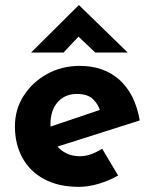

<svg xmlns="http://www.w3.org/2000/svg" viewBox="-20 -714 593 746"><path d="M287 12Q207 12 151.5 -18Q96 -48 67 -101Q38 -154 38 -223Q38 -289 72 -342Q106 -395 163 -426.5Q220 -458 290 -458Q384 -458 444.5 -403.5Q505 -349 523 -246L183 -138L152 -214L398 -297L369 -284Q361 -310 340.5 -329.5Q320 -349 279 -349Q232 -349 204 -317Q176 -285 176 -231Q176 -170 209 -138.5Q242 -107 290 -107Q313 -107 334.5 -115Q356 -123 377 -136L439 -32Q404 -12 363.5 0Q323 12 287 12ZM350 -510 272 -584 306 -594 227 -510H101L286 -694H287L476 -510Z"/></svg>

Font: Reem Kufi
Style: Regular
Weight: 400
Designer: Khaled Hosny
Version: Version 1.6